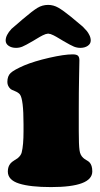

<svg xmlns="http://www.w3.org/2000/svg" viewBox="-20 -742 403 777"><path d="M114.3 -576.7Q82.5 -558.1 70.3 -553.2Q58.1 -548.3 44.9 -548.3Q26.9 -548.3 14.9 -556.6Q2.9 -564.9 2.9 -578.1Q2.9 -599.6 26.4 -625L72.3 -664.6Q111.8 -698.2 131.6 -710.2Q151.4 -722.2 174.8 -722.2Q196.3 -722.2 216.1 -710.9Q235.8 -699.7 267.6 -673.8L315.4 -633.8Q326.7 -622.1 331.8 -616Q336.9 -609.9 342 -599.4Q347.2 -588.9 347.2 -578.1Q347.2 -564.9 335.2 -556.6Q323.2 -548.3 305.2 -548.3Q292 -548.3 279.5 -553.2Q267.1 -558.1 235.4 -576.7Q231.4 -579.1 221.2 -585.2Q210.9 -591.3 207.5 -593.3Q204.1 -595.2 197 -598.9Q189.9 -602.5 185.1 -604Q180.2 -605.5 174.8 -606Q169.4 -605.5 164.6 -604Q159.7 -602.5 152.6 -598.9Q145.5 -595.2 142.1 -593.3Q138.7 -591.3 128.4 -585.2Q118.2 -579.1 114.3 -576.7ZM75.2 -210.4V-239.3Q75.2 -340.8 60.5 -359.9Q54.2 -367.7 40.3 -373.3Q26.4 -378.9 23.4 -381.3Q9.8 -393.6 9.8 -410.2Q9.8 -434.1 22.9 -446.5Q36.1 -459 77.6 -477.1Q118.2 -494.1 179 -508.1Q239.7 -522 273.9 -522Q289.6 -522 295.4 -516.6Q301.3 -511.2 301.3 -497.6Q301.3 -488.8 300 -429.4Q298.8 -370.1 298.8 -300.8V-211.9Q298.8 -154.3 301.8 -134.3Q304.2 -114.3 316.9 -103Q320.8 -99.1 329.3 -94.2Q337.9 -89.4 341.8 -85.4Q353.5 -73.7 353.5 -48.3Q353.5 15.1 186.5 15.1Q102.1 15.1 56.9 0.7Q11.7 -13.7 11.7 -47.9Q11.7 -68.4 22.9 -81.1Q27.3 -86.4 38.3 -93.3Q49.3 -100.1 51.3 -101.6Q64.9 -112.8 67.9 -125.5Q75.2 -154.8 75.2 -210.4Z"/></svg>

Font: Cooper* Black
Style: Regular
Weight: 900
Designer: Owen Earl
Foundry: indestructible type*
Version: Version 0.001